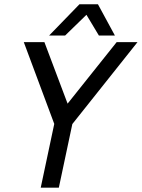

<svg xmlns="http://www.w3.org/2000/svg" viewBox="-20 -860 650 880"><path d="M289.8 -385 514.8 -667H610.3L311.8 -291.8H228.8L89 -667H183.5ZM236.7 -330H319.7L249.7 0H166.7ZM347.3 -840.3H429L506.7 -697H433.3ZM425.7 -840.3 278.3 -697H205L344 -840.3Z"/></svg>

Font: Epunda Sans Light
Style: Italic
Weight: 300
Italic angle: -12.0243°
Designer: Simon Atzbach
Foundry: typofactur
Version: Version 2.204